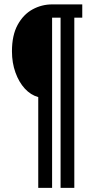

<svg xmlns="http://www.w3.org/2000/svg" viewBox="-20 -707 445 896"><path d="M158.5 169.8V-253.9Q123.5 -263.5 95.9 -293.4Q68.4 -323.4 52.1 -368.6Q35.8 -413.7 35.8 -467.6Q35.8 -542.6 62.4 -591.1Q89 -639.6 131.8 -663.1Q174.6 -686.5 223.3 -686.5H363.9V-624.4H326.8V169.8H262.7V-624.4H223.1V169.8Z"/></svg>

Font: Archivo SemiBold ExtraCondensed
Style: Regular
Weight: 600
Width: 2
Version: Version 2.001